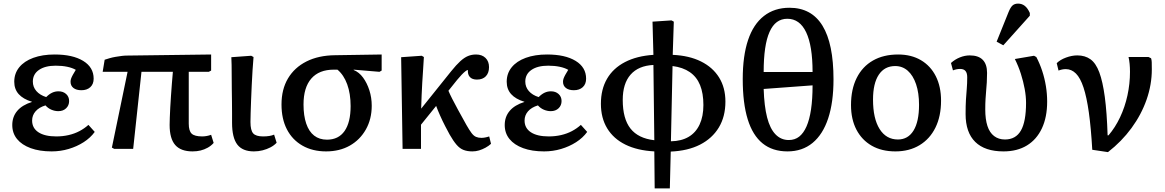

<svg xmlns="http://www.w3.org/2000/svg" viewBox="-20 -825 6456 1064"><path d="M266 14Q199 14 150 -4Q101 -22 74.5 -54.5Q48 -87 48 -132Q48 -178 75.5 -210.5Q103 -243 157 -260V-261Q108 -276 83.5 -303.5Q59 -331 59 -372Q59 -418 86.5 -452Q114 -486 164.5 -504.5Q215 -523 283 -523Q383 -523 441 -487.5Q499 -452 499 -389Q499 -359 480.5 -342Q462 -325 431 -325Q403 -325 387 -337.5Q371 -350 371 -372Q371 -381 374 -389.5Q377 -398 383.5 -410Q390 -422 400 -438Q381 -449 352.5 -455Q324 -461 289 -461Q230 -461 196 -437.5Q162 -414 162 -373Q162 -343 181.5 -320.5Q201 -298 236 -287Q253 -304 269.5 -311.5Q286 -319 304 -319Q330 -319 346.5 -304Q363 -289 363 -265Q363 -241 346.5 -225Q330 -209 303 -209Q284 -209 265 -217Q246 -225 232 -241Q196 -230 177 -208Q158 -186 158 -157Q158 -115 193 -92Q228 -69 292 -69Q328 -69 360.5 -76.5Q393 -84 420.5 -98.5Q448 -113 470 -133L505 -94Q481 -61 443.5 -37Q406 -13 360.5 0.5Q315 14 266 14Z M1047 14Q982 14 951 -21.5Q920 -57 920 -133Q920 -149 921 -173.5Q922 -198 923.5 -229Q925 -260 927.5 -293.5Q930 -327 932.5 -361.5Q935 -396 938 -427H764L718 0H613L600 -7L687 -427H549L560 -494Q572 -498 587.5 -502.5Q603 -507 620.5 -510Q638 -513 654 -515Q670 -517 682 -517L1150 -523V-434L1137 -427H1026Q1026 -393 1026 -357.5Q1026 -322 1026 -285.5Q1026 -249 1026 -212.5Q1026 -176 1026 -140Q1026 -100 1042 -84.5Q1058 -69 1101 -69Q1111 -69 1123.5 -71Q1136 -73 1150 -78L1164 -33Q1150 -17 1131 -6.5Q1112 4 1091.5 9Q1071 14 1047 14Z M1387 14Q1324 14 1295 -24Q1266 -62 1266 -145Q1266 -167 1266 -197.5Q1266 -228 1265.5 -263Q1265 -298 1264.5 -334Q1264 -370 1264 -403.5Q1264 -437 1263.5 -464.5Q1263 -492 1262 -508L1372 -516L1385 -509Q1382 -476 1379.5 -435.5Q1377 -395 1375 -353Q1373 -311 1371.5 -271Q1370 -231 1369 -199.5Q1368 -168 1368 -149Q1368 -103 1383 -86Q1398 -69 1438 -69Q1457 -69 1472.5 -71.5Q1488 -74 1499 -79L1513 -34Q1499 -19 1479 -8.5Q1459 2 1435.5 8Q1412 14 1387 14Z M1787 14Q1712 14 1656 -18Q1600 -50 1570 -108Q1540 -166 1540 -246Q1540 -330 1576 -390.5Q1612 -451 1678.5 -484.5Q1745 -518 1837 -519L2095 -523V-434L2083 -427L1940 -439V-437Q1970 -425 1992 -395Q2014 -365 2027 -324.5Q2040 -284 2040 -239Q2040 -165 2007.5 -107.5Q1975 -50 1918.5 -18Q1862 14 1787 14ZM1792 -51Q1856 -51 1889.5 -99Q1923 -147 1923 -237Q1923 -306 1904 -358Q1885 -410 1850 -439H1830Q1748 -439 1705 -389.5Q1662 -340 1662 -246Q1662 -184 1677 -140Q1692 -96 1721 -73.5Q1750 -51 1792 -51Z M2598 14Q2570 14 2549 6Q2528 -2 2510 -23Q2492 -44 2472 -79Q2462 -97 2447 -126Q2432 -155 2418.5 -185.5Q2405 -216 2397 -238L2313 -134V0H2211L2203 -508L2317 -516L2329 -509Q2327 -471 2324.5 -436Q2322 -401 2320 -366.5Q2318 -332 2316.5 -296.5Q2315 -261 2314 -223L2480 -430Q2509 -466 2531 -486Q2553 -506 2573.5 -514.5Q2594 -523 2618 -523Q2651 -523 2670.5 -504Q2690 -485 2690 -453Q2690 -421 2672.5 -402.5Q2655 -384 2623 -384Q2597 -384 2584 -398Q2571 -412 2573 -437Q2568 -437 2559 -430Q2550 -423 2538.5 -411Q2527 -399 2513 -382L2465 -322Q2473 -303 2486 -277.5Q2499 -252 2518 -217Q2537 -182 2565 -132Q2581 -104 2593 -88Q2605 -72 2618 -66.5Q2631 -61 2648 -61Q2657 -61 2668 -63Q2679 -65 2691 -69L2701 -28Q2688 -16 2670.5 -6.5Q2653 3 2635 8.5Q2617 14 2598 14Z M2995 14Q2928 14 2879 -4Q2830 -22 2803.5 -54.5Q2777 -87 2777 -132Q2777 -178 2804.5 -210.5Q2832 -243 2886 -260V-261Q2837 -276 2812.5 -303.5Q2788 -331 2788 -372Q2788 -418 2815.5 -452Q2843 -486 2893.5 -504.5Q2944 -523 3012 -523Q3112 -523 3170 -487.5Q3228 -452 3228 -389Q3228 -359 3209.5 -342Q3191 -325 3160 -325Q3132 -325 3116 -337.5Q3100 -350 3100 -372Q3100 -381 3103 -389.5Q3106 -398 3112.5 -410Q3119 -422 3129 -438Q3110 -449 3081.5 -455Q3053 -461 3018 -461Q2959 -461 2925 -437.5Q2891 -414 2891 -373Q2891 -343 2910.5 -320.5Q2930 -298 2965 -287Q2982 -304 2998.5 -311.5Q3015 -319 3033 -319Q3059 -319 3075.5 -304Q3092 -289 3092 -265Q3092 -241 3075.5 -225Q3059 -209 3032 -209Q3013 -209 2994 -217Q2975 -225 2961 -241Q2925 -230 2906 -208Q2887 -186 2887 -157Q2887 -115 2922 -92Q2957 -69 3021 -69Q3057 -69 3089.5 -76.5Q3122 -84 3149.5 -98.5Q3177 -113 3199 -133L3234 -94Q3210 -61 3172.5 -37Q3135 -13 3089.5 0.5Q3044 14 2995 14Z M3608 219 3606 14Q3512 9 3446 -23.5Q3380 -56 3345 -113.5Q3310 -171 3310 -250Q3310 -330 3344 -388.5Q3378 -447 3443.5 -481Q3509 -515 3601 -521L3596 -705L3701 -712L3714 -705L3708 -521Q3799 -517 3864.5 -484.5Q3930 -452 3965 -395.5Q4000 -339 4000 -262Q4000 -179 3963.5 -118.5Q3927 -58 3859.5 -23.5Q3792 11 3697 15L3692 219ZM3606 -48 3601 -465Q3518 -461 3474.5 -411.5Q3431 -362 3431 -271Q3431 -167 3474 -112.5Q3517 -58 3606 -48ZM3698 -42Q3756 -43 3796 -66.5Q3836 -90 3857 -135Q3878 -180 3878 -243Q3878 -308 3859.5 -353.5Q3841 -399 3802.5 -425.5Q3764 -452 3707 -459Z M4344 14Q4261 14 4206 -30.5Q4151 -75 4123.5 -164Q4096 -253 4096 -387Q4096 -515 4125.5 -603Q4155 -691 4213.5 -736.5Q4272 -782 4355 -782Q4477 -782 4538 -682.5Q4599 -583 4599 -385Q4599 -258 4569.5 -169Q4540 -80 4483 -33Q4426 14 4344 14ZM4351 -49Q4385 -49 4409 -68Q4433 -87 4449.5 -124.5Q4466 -162 4474.5 -219Q4483 -276 4483 -352L4212 -332Q4215 -237 4231 -174.5Q4247 -112 4277.5 -80.5Q4308 -49 4351 -49ZM4212 -426H4483Q4483 -571 4447.5 -646Q4412 -721 4343 -721Q4310 -721 4285.5 -703Q4261 -685 4244.5 -648Q4228 -611 4220 -555.5Q4212 -500 4212 -426Z M4942 14Q4866 14 4811 -17.5Q4756 -49 4726 -106.5Q4696 -164 4696 -243Q4696 -330 4727.5 -393Q4759 -456 4817.5 -489.5Q4876 -523 4957 -523Q5030 -523 5083.5 -491.5Q5137 -460 5166 -402.5Q5195 -345 5195 -267Q5195 -181 5164 -118Q5133 -55 5076 -20.5Q5019 14 4942 14ZM4956 -52Q5012 -52 5042.5 -101.5Q5073 -151 5073 -244Q5073 -310 5056.5 -358.5Q5040 -407 5010.5 -433Q4981 -459 4941 -459Q4882 -459 4850 -411Q4818 -363 4818 -273Q4818 -168 4854.5 -110Q4891 -52 4956 -52Z M5541 14Q5438 14 5384.5 -38.5Q5331 -91 5331 -193Q5331 -241 5333 -273Q5335 -305 5337.5 -333.5Q5340 -362 5340 -397Q5340 -420 5330.5 -431.5Q5321 -443 5301 -443Q5291 -443 5281 -441Q5271 -439 5261 -435L5250 -476Q5272 -496 5299.5 -507Q5327 -518 5354 -518Q5402 -518 5426 -493.5Q5450 -469 5450 -421Q5450 -392 5448.5 -368.5Q5447 -345 5445 -323Q5443 -301 5441.5 -276Q5440 -251 5440 -218Q5440 -164 5452 -127Q5464 -90 5489 -71Q5514 -52 5549 -52Q5609 -52 5637.5 -101.5Q5666 -151 5666 -255Q5666 -291 5658.5 -332Q5651 -373 5637.5 -415.5Q5624 -458 5604 -498L5710 -516L5723 -509Q5742 -473 5755.5 -432Q5769 -391 5776 -348Q5783 -305 5783 -262Q5783 -176 5754 -114Q5725 -52 5671 -19Q5617 14 5541 14ZM5540 -574 5503 -594 5569 -758Q5580 -785 5591.5 -795Q5603 -805 5622 -805Q5643 -805 5659 -792.5Q5675 -780 5687 -753V-738Z M6120 18 6033 5Q6026 -117 6014 -202Q6002 -287 5984.5 -340Q5967 -393 5942.5 -417.5Q5918 -442 5886 -442Q5867 -442 5846 -434L5836 -475Q5855 -494 5887.5 -506Q5920 -518 5950 -518Q5993 -518 6023 -496.5Q6053 -475 6072 -424Q6091 -373 6102.5 -287.5Q6114 -202 6118 -75H6123Q6160 -118 6187 -175Q6214 -232 6228 -296.5Q6242 -361 6242 -427Q6242 -450 6240 -471Q6238 -492 6234 -509H6345L6359 -502Q6362 -493 6362.5 -480.5Q6363 -468 6363 -441Q6363 -356 6334 -273Q6305 -190 6250.5 -115.5Q6196 -41 6120 18Z"/></svg>

Font: Literata 18pt Medium
Style: Regular
Weight: 500
Designer: Latin by Veronika Burian and Jose Scaglione. Greek by Irene Vlachou. Cyrillic by Vera Evstafieva.
Foundry: TypeTogether
Version: Version 3.103;gftools[0.9.29]